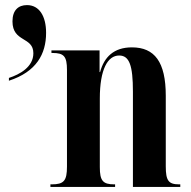

<svg xmlns="http://www.w3.org/2000/svg" viewBox="-20 -734 749 754"><path d="M15 -428V-417C123 -452 161 -522 161 -605C161 -671 134 -714 86 -714C52 -714 29 -694 29 -650C29 -567 111 -591 111 -525C111 -471 58 -442 15 -428ZM178 0H432V-10H429C384 -10 372 -24 372 -78V-347C372 -462 403 -516 448 -516C488 -516 502 -477 502 -374V0H688V-10H684C642 -10 631 -24 631 -81V-358C631 -491 587 -548 498 -548C427 -548 389 -510 373 -451H371V-536H182V-526H186C231 -526 243 -513 243 -459V-80C243 -24 231 -10 183 -10H178Z"/></svg>

Font: Noto Serif Display ExtraCondensed
Style: Bold
Weight: 700
Width: 2
Designer: Monotype Design Team
Foundry: Monotype Imaging Inc.
Version: Version 2.009